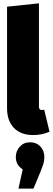

<svg xmlns="http://www.w3.org/2000/svg" viewBox="-20 -784 315 1143"><path d="M178.2 20Q103.5 20 62.7 -22.7Q22 -65.4 22 -139.2V-744.1L211.9 -764.2V-148.9Q211.9 -128.9 229 -128.9Q235.4 -128.9 243.2 -130.9L274.9 0Q230 20 178.2 20ZM244.1 150.9Q244.1 171.4 239 188.7Q233.9 206.1 221.2 237.8L179.2 338.9H89.8L115.2 224.1Q74.2 198.7 74.2 150.9Q74.2 114.7 97.9 88.9Q121.6 63 159.2 63Q196.8 63 220.5 88.1Q244.1 113.3 244.1 150.9Z"/></svg>

Font: Fira Sans Compressed Heavy
Style: Regular
Weight: 900
Width: 1
Designer: Carrois Corporate & Edenspiekermann AG
Foundry: Carrois Corporate GbR & Edenspiekermann AG
Version: Version 4.203;PS 004.203;hotconv 1.0.88;makeotf.lib2.5.64775